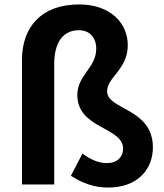

<svg xmlns="http://www.w3.org/2000/svg" viewBox="-20 -830 740 864"><path d="M467 14C598 14 668 -67 668 -167C668 -344 462 -335 462 -419C462 -483 555 -517 555 -627C555 -723 480 -810 336 -810C164 -810 79 -706 79 -561V0H224V-542C224 -638 263 -694 335 -694C385 -694 413 -659 413 -611C413 -524 328 -493 328 -402C328 -250 534 -259 534 -161C534 -124 507 -96 462 -96C426 -96 390 -110 351 -139L299 -39C351 -6 402 14 467 14Z"/></svg>

Font: Source Han Sans KR
Style: Bold
Weight: 700
Designer: Ryoko NISHIZUKA 西塚涼子 (kana, bopomofo & ideographs); Paul D. Hunt (Latin, Greek & Cyrillic); Sandoll Communications 산돌커뮤니
Foundry: Adobe
Version: Version 2.004;hotconv 1.0.118;makeotfexe 2.5.65603